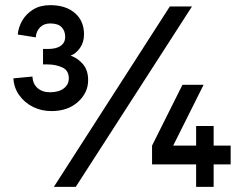

<svg xmlns="http://www.w3.org/2000/svg" viewBox="-20 -725 937 745"><path d="M32 -421 106 -428Q107 -400 125.5 -383.5Q144 -367 174 -367Q208 -367 227.5 -382Q247 -397 247 -421Q247 -452 221.5 -463.5Q196 -475 165 -475H147V-535H166Q199 -535 216 -547.5Q233 -560 233 -582Q233 -605 219 -619.5Q205 -634 175 -634Q150 -634 135 -618.5Q120 -603 119 -580L49 -591Q51 -618 66 -644.5Q81 -671 108.5 -688Q136 -705 175 -705Q235 -705 270.5 -674.5Q306 -644 306 -592Q306 -561 290.5 -539Q275 -517 254 -509Q281 -500 301.5 -476.5Q322 -453 322 -414Q322 -365 282.5 -329.5Q243 -294 180 -294Q141 -294 108.5 -310Q76 -326 55 -355Q34 -384 32 -421ZM639 -700H725L274 0H189ZM741 -87H570V-160L688 -396H770L652 -160H741V-236H809V-160H875V-87H809V0H741Z"/></svg>

Font: Haskoy SemiBold
Style: Regular
Weight: 600
Designer: Ertekin Erdin
Foundry: Ertekin Erdin
Version: Version 1.500; ttfautohint (v1.8.3)